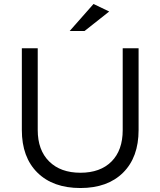

<svg xmlns="http://www.w3.org/2000/svg" viewBox="-20 -943 808 967"><path d="M90 -288V-700H170V-288Q170 -187 227.5 -130Q285 -73 385 -73Q485 -73 541.5 -129.5Q598 -186 598 -288V-700H678V-288Q678 -151 600 -73.5Q522 4 385 4Q247 4 168.5 -73.5Q90 -151 90 -288ZM331 -787 451 -923 530 -885 406 -787Z"/></svg>

Font: Trueno
Style: Lt
Weight: 300
Designer: Julieta Ulanovsky
Foundry: Julieta Ulanovsky
Version: Version 3.001b